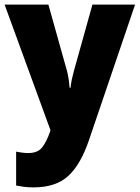

<svg xmlns="http://www.w3.org/2000/svg" viewBox="-20 -639 606 833"><path d="M0 -619H190L271 -330Q275 -314 278 -294Q281 -274 282 -258H286Q288 -277 291.5 -294Q295 -311 300 -329L381 -619H566L366 -31Q330 75 276 124.5Q222 174 125 174Q102 174 83.5 171.5Q65 169 50 166V19Q61 21 74.5 23Q88 25 102 25Q143 25 162 1.5Q181 -22 197 -67L199 -74Z"/></svg>

Font: Noto Sans Malayalam UI SemiCondensed Black
Style: Regular
Weight: 900
Width: 4
Designer: Jelle Bosma - Monotype Design Team
Foundry: Monotype Imaging Inc.
Version: Version 2.104; ttfautohint (v1.8.4.7-5d5b)